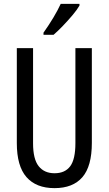

<svg xmlns="http://www.w3.org/2000/svg" viewBox="-20 -963 562 993"><path d="M455 -224Q455 -103 406 -46.5Q357 10 262 10Q167 10 117 -47Q67 -104 67 -223V-714H151V-222Q151 -140 180 -103.5Q209 -67 262 -67Q316 -67 343 -103Q370 -139 370 -223V-714H455ZM391 -934Q379 -913 355 -884.5Q331 -856 304.5 -828.5Q278 -801 257 -783H205V-794Q263 -876 294 -943H391Z"/></svg>

Font: Noto Sans Myanmar ExtraCondensed
Style: Regular
Weight: 400
Width: 2
Designer: Monotype Design Team
Foundry: Monotype Imaging Inc.
Version: Version 2.107; ttfautohint (v1.8.4.7-5d5b)